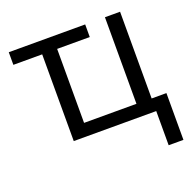

<svg xmlns="http://www.w3.org/2000/svg" viewBox="-127 -662 972 972"><g transform="rotate(-20 359.0 -175.5)"><path d="M619.6 184.1V0H175.3V-467.3H20V-535.2H431.6V-467.3H255.9V-68.8H538.1V-535.2H619.6V-67.9H699.2V184.1Z"/></g></svg>

Font: Open Sans
Style: Regular
Weight: 400
Designer: Monotype Design Team
Foundry: Monotype Imaging Inc.
Version: Version 3.000; ttfautohint (v1.8.4)